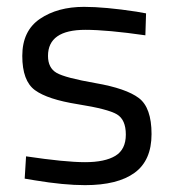

<svg xmlns="http://www.w3.org/2000/svg" viewBox="-20 -530 505 560"><path d="M229 -443Q120 -443 120 -367Q120 -332 145 -317.5Q170 -303 259 -287.5Q348 -272 385 -244Q422 -216 422 -139Q422 -62 372.5 -26Q323 10 228 10Q166 10 82 -4L52 -9L56 -74Q170 -57 228 -57Q286 -57 316.5 -75.5Q347 -94 347 -137.5Q347 -181 321 -196.5Q295 -212 207 -226Q119 -240 82 -267Q45 -294 45 -367Q45 -440 96.5 -475Q148 -510 225 -510Q286 -510 378 -496L406 -491L404 -427Q293 -443 229 -443Z"/></svg>

Font: Titillium Web
Style: Regular
Weight: 400
Version: Version 1.002;PS 57.000;hotconv 1.0.70;makeotf.lib2.5.55311